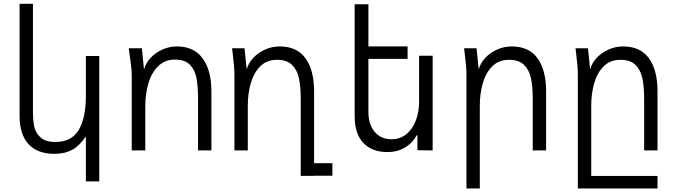

<svg xmlns="http://www.w3.org/2000/svg" viewBox="-20 -810 3640 1034"><path d="M273 18.5Q181.5 18.5 133.5 -34Q85.5 -86.5 85.5 -185V-789.5H157.5V-210.5Q157.5 -163 164.2 -129Q171 -95 197.8 -70.2Q224.5 -45.5 279.5 -45.5Q365 -45.5 403.8 -110Q442.5 -174.5 442.5 -293.5V-508.5H514.5V167H442.5V-75.5Q409.5 -26 369.8 -3.8Q330 18.5 273 18.5Z M680.5 -497.5 673.5 -550H744L755.5 -436Q765 -471 791.8 -499.2Q818.5 -527.5 856 -543.8Q893.5 -560 932.5 -560Q1024 -560 1071.2 -495.8Q1118.5 -431.5 1118.5 -318V0H1046.5V-277Q1046.5 -344 1038.2 -388.8Q1030 -433.5 1003 -461.2Q976 -489 922.5 -489Q867 -489 831 -452.8Q795 -416.5 778.8 -360Q762.5 -303.5 762.5 -241V0H689.5V-402Q689.5 -425.5 687.2 -446.2Q685 -467 680.5 -497.5Z M1233 -523.5 1230 -550H1297L1308.5 -436Q1318 -471 1344.8 -499.2Q1371.5 -527.5 1409 -543.8Q1446.5 -560 1485.5 -560Q1579 -560 1625.2 -496.2Q1671.5 -432.5 1671.5 -318V69H1770V136.5H1671.5V137H1599.5V-277Q1599.5 -342.5 1590.2 -387.5Q1581 -432.5 1553 -460.2Q1525 -488 1471.5 -488Q1416 -488 1380.8 -452Q1345.5 -416 1330 -360Q1314.5 -304 1314.5 -241V0H1242.5V-402Q1242.5 -431.5 1240.2 -456.5Q1238 -481.5 1233 -523.5Z M1936 -41Q1890 -90 1890 -185V-787H1964V-560H2175V-493H1964V-204Q1964 -163.5 1978.5 -130.8Q1993 -98 2021 -79Q2049 -60 2088 -60Q2136 -60 2169.8 -88.5Q2203.5 -117 2220.2 -163.2Q2237 -209.5 2237 -262V-510H2310V0L2228 -1V-81H2223Q2214.5 -62.5 2194.8 -41.8Q2175 -21 2142.2 -6Q2109.5 9 2067 9Q1983 9 1936 -41Z M2482.5 -523.5 2479.5 -550H2546.5L2558 -436Q2567.5 -471 2594.2 -499.2Q2621 -527.5 2658.5 -543.8Q2696 -560 2735 -560Q2828.5 -560 2874.8 -496.2Q2921 -432.5 2921 -318V0H2849V-277Q2849 -342.5 2839.8 -387.5Q2830.5 -432.5 2802.5 -460.2Q2774.5 -488 2721 -488Q2665.5 -488 2630.2 -452Q2595 -416 2579.5 -360Q2564 -304 2564 -241V205H2492V-402Q2492 -431.5 2489.8 -456.5Q2487.5 -481.5 2482.5 -523.5Z M3082.5 -523.5 3079.5 -550H3146.5L3158 -436Q3167.5 -471 3194.2 -499.2Q3221 -527.5 3258.5 -543.8Q3296 -560 3335 -560Q3428.5 -560 3474.8 -496.2Q3521 -432.5 3521 -318V0H3449V-277Q3449 -342.5 3439.8 -387.5Q3430.5 -432.5 3402.5 -460.2Q3374.5 -488 3321 -488Q3265.5 -488 3230.2 -452Q3195 -416 3179.5 -360Q3164 -304 3164 -241V137.5H3521V205H3092V-402Q3092 -431.5 3089.8 -456.5Q3087.5 -481.5 3082.5 -523.5Z"/></svg>

Font: JuliaMono Light
Style: Regular
Weight: 300
Monospace: yes
Designer: cormullion
Foundry: corm
Version: Version 0.054; ttfautohint (v1.8.4)